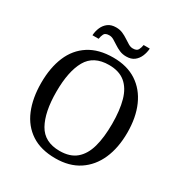

<svg xmlns="http://www.w3.org/2000/svg" viewBox="-205 -1051 1152 1213"><g transform="rotate(30 371.0 -444.5)"><path d="M371 10Q265 10 195 -36Q125 -82 90.5 -165Q56 -248 56 -359Q56 -470 90.5 -552Q125 -634 195.5 -679.5Q266 -725 372 -725Q473 -725 542.5 -679.5Q612 -634 648.5 -551.5Q685 -469 685 -358Q685 -247 648.5 -164.5Q612 -82 542 -36Q472 10 371 10ZM371 -44Q446 -44 490.5 -81.5Q535 -119 554.5 -189Q574 -259 574 -358Q574 -457 554.5 -527Q535 -597 490.5 -634Q446 -671 372 -671Q260 -671 213.5 -589Q167 -507 167 -358Q167 -210 213.5 -127Q260 -44 371 -44ZM437 -771Q410 -771 388 -780.5Q366 -790 347.5 -802.5Q329 -815 312.5 -824.5Q296 -834 280 -834Q250 -834 242 -817.5Q234 -801 231 -781H186Q188 -812 199.5 -838.5Q211 -865 233.5 -882Q256 -899 292 -899Q319 -899 340.5 -889.5Q362 -880 380.5 -867.5Q399 -855 415.5 -845.5Q432 -836 448 -836Q477 -836 485.5 -852.5Q494 -869 497 -889H542Q540 -859 528.5 -832Q517 -805 495 -788Q473 -771 437 -771Z"/></g></svg>

Font: Noto Serif Tibetan
Style: Regular
Weight: 400
Designer: Monotype Design Team
Foundry: Monotype Imaging Inc.
Version: Version 2.103